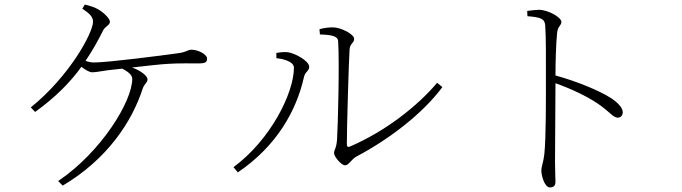

<svg xmlns="http://www.w3.org/2000/svg" viewBox="-20 -788 2990 842"><path d="M255 26C449 -89 558 -252 606 -400C613 -421 627 -425 627 -440C627 -454 599 -478 559 -492C619 -499 682 -506 716 -508C761 -511 825 -510 852 -510C884 -510 888 -517 888 -532C888 -549 849 -570 820 -570C802 -570 799 -559 757 -554C700 -546 454 -514 393 -514C380 -514 370 -516 355 -521C385 -565 410 -610 433 -656C442 -673 462 -677 462 -693C462 -707 432 -736 407 -749C395 -756 373 -763 352 -768L341 -750C371 -730 388 -715 388 -693C388 -645 286 -455 115 -317L134 -297C224 -362 288 -427 337 -495C354 -482 372 -471 384 -471C403 -471 428 -477 453 -480L516 -487C541 -474 560 -460 560 -442C560 -345 426 -123 235 6Z M1381 -660 1383 -637C1436 -635 1462 -630 1463 -606C1469 -510 1462 -235 1458 -175C1455 -135 1445 -133 1445 -116C1445 -101 1477 -63 1493 -63C1510 -63 1520 -89 1544 -102C1686 -177 1833 -289 1920 -406L1897 -425C1812 -324 1672 -213 1514 -145C1506 -142 1501 -144 1501 -156C1501 -233 1510 -530 1513 -571C1515 -599 1533 -598 1533 -618C1533 -638 1475 -668 1440 -668C1420 -668 1404 -666 1381 -660ZM1192 -533C1212 -531 1269 -521 1269 -491C1269 -380 1166 -174 1004 -55L1023 -32C1194 -148 1280 -303 1313 -450C1318 -474 1336 -476 1336 -495C1336 -521 1273 -555 1242 -559C1224 -561 1204 -558 1192 -556Z M2292 -740 2293 -717C2350 -712 2369 -707 2371 -676C2375 -624 2374 -522 2374 -443C2374 -360 2375 -185 2367 -111C2363 -75 2354 -59 2354 -39C2354 -21 2367 34 2392 34C2407 34 2416 26 2416 10C2416 -8 2414 -36 2414 -78L2416 -423C2489 -397 2551 -367 2601 -334C2654 -298 2669 -272 2689 -272C2704 -272 2711 -284 2711 -296C2711 -317 2686 -340 2661 -357C2606 -392 2510 -431 2416 -457C2416 -510 2418 -591 2423 -643C2426 -674 2442 -676 2442 -692C2442 -712 2383 -745 2344 -745C2330 -745 2316 -743 2292 -740Z"/></svg>

Font: Noto Serif CJK HK ExtraLight
Style: Regular
Weight: 200
Designer: Ryoko NISHIZUKA 西塚涼子 (kana & ideographs); Frank Grießhammer (Latin, Greek & Cyrillic); Wenlong ZHANG 张文龙 (bopomofo); San
Foundry: Adobe
Version: Version 2.001;hotconv 1.1.0;makeotfexe 2.6.0